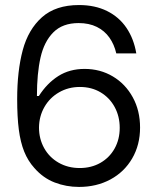

<svg xmlns="http://www.w3.org/2000/svg" viewBox="-20 -736 623 769"><path d="M117.7 -63Q91.8 -91.8 76.9 -128.9Q62 -166 55.4 -216.6Q48.8 -267.1 48.8 -339.4Q48.8 -451.7 71 -534.9Q93.3 -618.2 148.2 -667Q203.1 -715.8 296.4 -715.8Q360.4 -715.8 408.7 -691.9Q457 -668 486.6 -624.3Q516.1 -580.6 525.9 -522H445.8Q437.5 -558.1 418.2 -585.4Q398.9 -612.8 367.9 -628.2Q336.9 -643.6 294.9 -643.6Q230.5 -643.6 193.6 -606.4Q156.7 -569.3 142.3 -505.4Q127.9 -441.4 127.9 -351.6H135.7Q168.5 -402.8 213.6 -431.4Q258.8 -460 318.8 -460Q381.3 -460 431.9 -429.9Q482.4 -399.9 511.7 -346.4Q541 -293 541 -225.1Q541 -155.8 509.5 -101.6Q478 -47.4 422.4 -17.3Q366.7 12.7 296.4 12.7Q245.1 12.7 199 -5.1Q152.8 -22.9 117.7 -63ZM459.5 -224.1Q459.5 -270 439.2 -307.4Q418.9 -344.7 382.8 -366.2Q346.7 -387.7 299.8 -387.7Q253.9 -387.7 216.6 -366.2Q179.2 -344.7 158 -307.6Q136.7 -270.5 136.2 -225.1Q136.2 -180.2 156.7 -143.1Q177.2 -106 214.6 -84.5Q252 -63 299.3 -63Q345.7 -63 382.1 -83.7Q418.5 -104.5 439 -141.1Q459.5 -177.7 459.5 -224.1Z"/></svg>

Font: Wand UI Pro
Style: Regular
Weight: 400
Designer: Andreas Faust
Version: Version 1.003;FEAKit 1.0